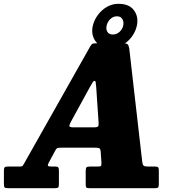

<svg xmlns="http://www.w3.org/2000/svg" viewBox="-74 -987 919 1007"><path d="M-53.5 -22.5V-93.5Q-53.5 -105 -49.8 -109.2Q-46 -113.5 -33.5 -113.5H29Q42.5 -113.5 45.2 -118Q48 -122.5 53 -130.5L398 -741.5Q404.5 -752.5 409 -756.2Q413.5 -760 431.5 -760H567Q589.5 -760 595.2 -754.8Q601 -749.5 604 -732L672 -138Q674 -123.5 679 -118.5Q684 -113.5 702.5 -113.5H737.5Q749.5 -113.5 754.2 -110.5Q759 -107.5 759 -94.5V-21Q759 -7.5 755.2 -3.8Q751.5 0 738 0H395Q382 0 378.8 -3.8Q375.5 -7.5 375.5 -20.5V-89.5Q375.5 -104.5 379.5 -109Q383.5 -113.5 398.5 -113.5H437.5Q453.5 -113.5 456 -117.2Q458.5 -121 458 -135L454 -192.5Q452.5 -207 446.2 -209.8Q440 -212.5 422.5 -212.5H252Q235 -212.5 228.5 -210.8Q222 -209 216.5 -198.5L181.5 -133.5Q175.5 -121.5 177.5 -117.5Q179.5 -113.5 196.5 -113.5H217Q228 -113.5 231.5 -109.2Q235 -105 235 -93V-22Q235 -7.5 231.2 -3.8Q227.5 0 213 0H-28.5Q-45 0 -49.2 -3.2Q-53.5 -6.5 -53.5 -22.5ZM397.5 -530.5 298 -348.5Q291 -335.5 289.8 -327.2Q288.5 -319 313 -319H416.5Q436 -319 440.2 -324.2Q444.5 -329.5 443 -345L430.5 -531Q428.5 -546.5 427.8 -554.8Q427 -563 421.5 -563Q416.5 -563 410.8 -553.2Q405 -543.5 397.5 -530.5ZM509 -736Q452 -736 427.2 -770.5Q402.5 -805 412.5 -851Q419.5 -881.5 439 -908Q458.5 -934.5 486.5 -950.8Q514.5 -967 547 -967Q604.5 -967 629.2 -932.2Q654 -897.5 643.5 -851Q636.5 -820 617 -794Q597.5 -768 569.8 -752Q542 -736 509 -736ZM517.5 -806Q537.5 -806 552.5 -819.5Q567.5 -833 572 -851.5Q576.5 -872.5 567.8 -887Q559 -901.5 539.5 -901.5Q519.5 -901.5 504.5 -887Q489.5 -872.5 485 -851.5Q481 -833 489.5 -819.5Q498 -806 517.5 -806Z"/></svg>

Font: Besley* Narrow Heavy
Style: Italic
Weight: 800
Width: 4
Italic angle: -13°
Designer: Owen Earl
Foundry: indestructible type*
Version: Version 3.000; ttfautohint (v1.8.3)